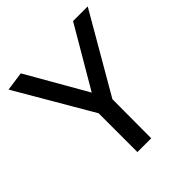

<svg xmlns="http://www.w3.org/2000/svg" viewBox="-184 -812 945 945"><g transform="rotate(-45 288.0 -340.0)"><path d="M237 0V-270L6 -666L105 -680L285 -366L469 -680H571L334 -271L333 0Z"/></g></svg>

Font: Palanquin Medium
Style: Regular
Weight: 500
Designer: Pria Ravichandran
Version: Version 1.0.4